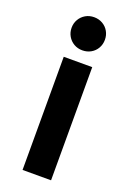

<svg xmlns="http://www.w3.org/2000/svg" viewBox="-146 -808 587 861"><g transform="rotate(20 148.0 -377.0)"><path d="M216 0H80V-540H216ZM68.5 -674.5Q68.5 -696.5 79 -714.5Q89.5 -732.5 107.5 -743Q125.5 -753.5 148 -753.5Q170.5 -753.5 188.8 -743Q207 -732.5 217.2 -714.5Q227.5 -696.5 227.5 -674.5Q227.5 -652.5 217.2 -634.5Q207 -616.5 188.8 -606Q170.5 -595.5 148 -595.5Q125.5 -595.5 107.5 -606Q89.5 -616.5 79 -634.5Q68.5 -652.5 68.5 -674.5Z"/></g></svg>

Font: Hauora ExtraBold
Style: Regular
Weight: 800
Designer: Wayne Shih
Foundry: WCYS
Version: Version 1.001